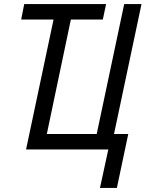

<svg xmlns="http://www.w3.org/2000/svg" viewBox="-20 -734 715 943"><path d="M471 189 512 0H108L243 -638H84L99 -714H501L485 -638H328L210 -76H455L590 -714H675L540 -76H610L554 189Z"/></svg>

Font: Noto Sans UI SemiCondensed
Style: Italic
Weight: 400
Width: 4
Italic angle: -12°
Designer: Monotype Design Team
Foundry: Monotype Imaging Inc.
Version: Version 1.901